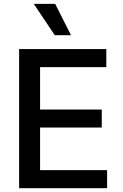

<svg xmlns="http://www.w3.org/2000/svg" viewBox="-20 -984 643 1004"><path d="M79.9 0H540.1V-94.5H189.6V-317.1H512.1V-411.2H189.6V-632.8H535.9V-727.3H79.9ZM156.6 -963.8 266.3 -800.1H351.2L268.5 -963.8Z"/></svg>

Font: Magic Ui Pro Medium
Style: Regular
Weight: 500
Designer: Stefan Endress, Andreas Faust
Version: Version 1.000;FEAKit 1.0